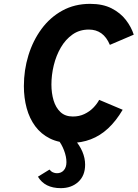

<svg xmlns="http://www.w3.org/2000/svg" viewBox="-20 -731 714 997"><path d="M347 11Q285 11 239 -12Q193 -35 163 -75.5Q133 -116 118.5 -169.5Q104 -223 104 -284Q104 -367 127.5 -443.5Q151 -520 195.5 -580.5Q240 -641 303.8 -676Q367.5 -711 448 -711Q514 -711 559.8 -687.5Q605.5 -664 633.8 -627.2Q662 -590.5 674.5 -551L550.5 -498Q533.5 -538.5 506.2 -558Q479 -577.5 441.5 -577.5Q393 -577.5 356.8 -552Q320.5 -526.5 296 -484.5Q271.5 -442.5 259.2 -392Q247 -341.5 247 -292Q247 -247.5 258.2 -209.8Q269.5 -172 294 -149Q318.5 -126 358.5 -126Q391.5 -126 418.2 -138.8Q445 -151.5 464.5 -171.5Q484 -191.5 495 -212.5L617 -161Q582.5 -102.5 541.2 -64.2Q500 -26 451.2 -7.5Q402.5 11 347 11ZM295.5 246Q212.5 246 177 186.5L237 149.5Q245.5 160 255.5 164.2Q265.5 168.5 275.5 168.5Q298 168.5 311.5 153Q325 137.5 325 111Q325 82.5 312.5 49.8Q300 17 280.5 -7H367Q393.5 23 407.8 56.5Q422 90 422 124Q422 181 386.5 213.5Q351 246 295.5 246Z"/></svg>

Font: Overpass ExtraBold
Style: Italic
Weight: 800
Italic angle: -10°
Designer: Delve Withrington, Dave Bailey, Thomas Jockin
Foundry: Delve Fonts LLC
Version: Version 4.000